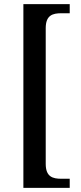

<svg xmlns="http://www.w3.org/2000/svg" viewBox="-20 -780 391 928"><path d="M93 128H317V84H277C235 84 201 75 201 12V-644C201 -707 235 -716 277 -716H317V-760H93Z"/></svg>

Font: Noto Serif Hebrew SemiCondensed Medium
Style: Regular
Weight: 500
Width: 4
Designer: Monotype Design Team
Foundry: Monotype Imaging Inc.
Version: Version 2.004